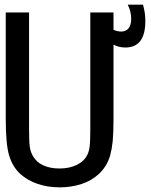

<svg xmlns="http://www.w3.org/2000/svg" viewBox="-20 -782 642 816"><path d="M522.9 -762.2Q537.6 -732.4 537.6 -701.7Q537.6 -675.3 526.4 -661.6Q515.1 -647.9 494.6 -647.9Q480.5 -647.9 462.4 -655.3V-729H363.8V-233.9Q363.8 -181.6 360.8 -158.7Q358.4 -138.2 351.1 -124Q337.4 -96.2 306.2 -81.1Q274.9 -65.9 233.4 -65.9Q191.4 -65.9 162.1 -80.1Q136.2 -92.3 121.6 -116.2Q109.9 -134.3 106.4 -159.2Q103.5 -182.1 103.5 -234.9V-729H4.4V-279.8Q4.4 -168.9 18.6 -122.1Q33.2 -72.8 66.4 -42.5Q96.2 -15.6 139.2 -0.7Q182.1 14.2 234.4 14.2Q283.2 14.2 326.7 0Q368.2 -13.7 398.9 -41.5Q434.1 -73.7 448.2 -121.1Q455.6 -148.9 459 -182.1Q462.4 -217.8 462.4 -279.8V-592.3Q485.4 -580.1 512.7 -580.1Q597.7 -580.1 597.7 -692.4Q597.7 -710.4 595.5 -726.1Q593.3 -741.7 587.9 -762.2Z"/></svg>

Font: Hack Dev
Style: Regular
Weight: 400
Designer: Christopher Simpkins
Foundry: Christopher Simpkins
Version: Version 2.0315